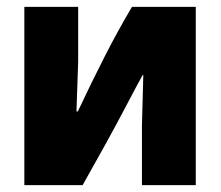

<svg xmlns="http://www.w3.org/2000/svg" viewBox="-20 -540 645 560"><path d="M51 0V-520H208V-361L203 -215H207Q246 -298 285.5 -375.5Q325 -453 365 -520H551V0H394V-175L398 -321H396Q383 -298 341 -218Q299 -138 221 0Z"/></svg>

Font: Murecho
Style: Bold
Weight: 700
Designer: Neil Summerour
Foundry: Positype
Version: Version 1.010; ttfautohint (v1.8.3)